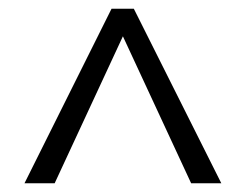

<svg xmlns="http://www.w3.org/2000/svg" viewBox="-20 -684 563 439"><path d="M235 -664H286L486 -265H417L261 -601L105 -265H36Z"/></svg>

Font: Average
Style: Regular
Weight: 400
Designer: Eduardo Tunni
Foundry: Eduardo Rodriguez Tunni
Version: Version 1.003; ttfautohint (v1.8.4.7-5d5b)